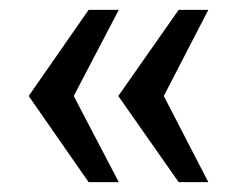

<svg xmlns="http://www.w3.org/2000/svg" viewBox="-20 -531 490 388"><path d="M341 -163 219 -337 341 -511H401L311 -337L401 -163ZM159 -163 38 -337 159 -511H220L129 -337L220 -163Z"/></svg>

Font: Chivo Medium SemiBold
Style: Regular
Weight: 600
Version: Version 2.002